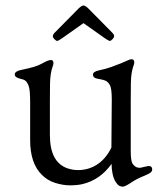

<svg xmlns="http://www.w3.org/2000/svg" viewBox="-20 -680 610 712"><path d="M210.9 -538.6Q196.3 -528.3 192.1 -528.3Q188 -528.3 181.9 -534.7Q175.8 -541 175.8 -544.9Q175.8 -551.8 184.1 -560.1L264.6 -641.6Q281.2 -659.7 289.6 -659.7Q297.9 -659.7 314.5 -641.6L395 -560.1Q403.3 -551.8 403.3 -546.4Q403.3 -541 397.2 -534.7Q391.1 -528.3 387.7 -528.3Q382.8 -528.3 368.2 -538.6L289.6 -594.2ZM530.3 -64.5Q544.4 -64.5 544.4 -51.8Q544.4 -44.9 538.3 -40Q532.2 -35.2 519.5 -30Q506.8 -24.9 499.5 -21.5Q492.2 -18.1 485.8 -14.6Q475.6 -9.3 463.4 -1Q442.9 12.2 435.3 12.2Q427.7 12.2 421.6 8.5Q415.5 4.9 409.2 -4.9Q394.5 -27.8 393.6 -72.3Q352.1 -13.7 287.1 2.4Q267.1 7.3 240.2 7.3Q213.4 7.3 184.8 -1.7Q156.2 -10.7 135.7 -31.2Q91.8 -73.7 91.8 -160.2V-300.8Q91.8 -347.7 86.2 -361.8Q80.6 -376 74 -380.9Q67.4 -385.7 56.6 -387.7Q34.7 -392.6 34.7 -403.8Q34.7 -416 59.6 -420.9Q114.7 -432.1 132.8 -442.9Q158.7 -457.5 168.5 -457.5Q178.2 -457.5 178.2 -446.3Q178.2 -440.9 175.8 -435.1Q166 -408.7 165.5 -369.6Q165 -330.6 165 -304.7V-179.7Q165 -78.1 230.5 -55.7Q250 -49.3 269 -49.3Q288.1 -49.3 304.9 -54Q321.8 -58.6 337.9 -68.4Q372.6 -90.3 393.1 -132.8L394.5 -311.5Q394.5 -353 387.2 -365Q379.9 -377 371.1 -380.9Q362.3 -384.8 343.5 -387.7Q324.7 -390.6 324.7 -403.3Q324.7 -414.6 348.4 -419.4Q372.1 -424.3 392.1 -431.4Q412.1 -438.5 427.5 -444.8Q442.9 -451.2 452.9 -455.8Q462.9 -460.4 466.8 -460.4Q478 -460.4 478 -449.2Q478 -443.8 475.6 -438Q465.8 -411.6 465.3 -371.1Q464.8 -330.6 464.8 -304.7V-121.6Q464.8 -84 471.2 -73.7Q481 -57.6 499 -57.6Z"/></svg>

Font: Ovo
Style: Regular
Weight: 400
Designer: Nicole Fally
Foundry: Sorkin Type Co.
Version: Version 1.001